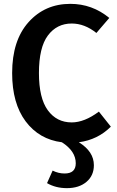

<svg xmlns="http://www.w3.org/2000/svg" viewBox="-20 -726 608 996"><path d="M555 -69Q487 -1 389 12Q467 60 467 131Q467 185 428.5 217.5Q390 250 327 250Q269 250 224 224L253 159Q283 174 315 174Q373 174 373 121Q373 58 301 12Q183 -3 113 -96.5Q43 -190 43 -347Q43 -516 128 -611Q213 -706 345 -706Q458 -706 547 -633L480 -555Q419 -604 352 -604Q275 -604 228.5 -542Q182 -480 182 -347Q182 -217 228 -154Q274 -91 352 -91Q418 -91 493 -147Z"/></svg>

Font: FiraGO Medium
Style: Regular
Weight: 500
Designer: bBox Type
Foundry: bBox Type GmbH
Version: Version 1.001;PS 001.001;hotconv 1.0.88;makeotf.lib2.5.64775